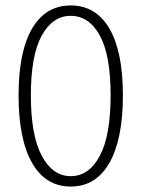

<svg xmlns="http://www.w3.org/2000/svg" viewBox="-20 -671 519 703"><path d="M239 12Q147 12 97.5 -74.5Q48 -161 48 -322Q48 -482 97.5 -566.5Q147 -651 239 -651Q331 -651 380.5 -566.5Q430 -482 430 -322Q430 -161 380.5 -74.5Q331 12 239 12ZM239 -26Q306 -26 345.5 -100.5Q385 -175 385 -322Q385 -469 345.5 -541Q306 -613 239 -613Q173 -613 133 -541Q93 -469 93 -322Q93 -175 133 -100.5Q173 -26 239 -26Z"/></svg>

Font: CV Source Sans Light
Style: Regular
Weight: 300
Designer: Paul D. Hunt
Foundry: Adobe Systems Incorporated
Version: Version 3.001